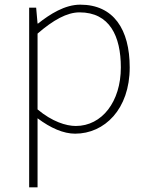

<svg xmlns="http://www.w3.org/2000/svg" viewBox="-20 -560 635 823"><path d="M105 243H141V46V-53C197 -11 252 13 302 13C428 13 536 -92 536 -271C536 -434 467 -540 324 -540C258 -540 195 -500 143 -459H141L135 -527H105ZM305 -20C263 -20 203 -39 141 -91V-416C208 -474 267 -507 321 -507C450 -507 498 -405 498 -271C498 -124 417 -20 305 -20Z"/></svg>

Font: Harano Aji Gothic TW ExtraLight
Style: Regular
Weight: 250
Foundry: Masamichi Hosoda
Version: HaranoAjiGothicTW-ExtraLight version 20230610;ttx 4.39.4